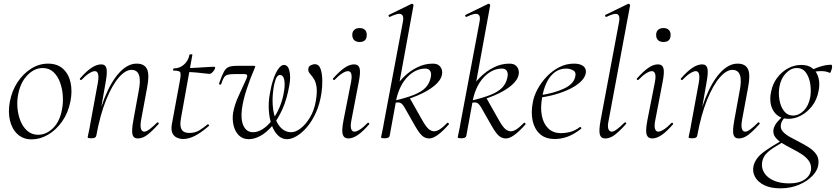

<svg xmlns="http://www.w3.org/2000/svg" viewBox="-20 -746 4558 1047"><path d="M153 14Q107 14 76.5 -13.5Q46 -41 34.5 -88Q23 -135 34 -193Q45 -251 75.5 -297.5Q106 -344 149.5 -371.5Q193 -399 242 -399Q293 -399 324 -370.5Q355 -342 365 -295Q375 -248 364 -193Q352 -131 319 -84Q286 -37 242 -11.5Q198 14 153 14ZM188 -11Q232 -11 269 -47Q306 -83 318 -149Q325 -184 322.5 -223Q320 -262 307.5 -296.5Q295 -331 271.5 -353Q248 -375 213 -375Q168 -375 130.5 -337Q93 -299 80 -236Q72 -199 75 -160Q78 -121 91.5 -87Q105 -53 129.5 -32Q154 -11 188 -11Z M732 9Q708 9 702.5 -12.5Q697 -34 707 -89L736 -248Q760 -365 697 -365Q664 -365 627.5 -323Q591 -281 558.5 -200.5Q526 -120 505 -6L494 -7Q515 -123 550 -211.5Q585 -300 630.5 -349.5Q676 -399 725 -399Q768 -399 782 -368.5Q796 -338 782 -267L749 -89Q744 -58 749 -43Q754 -28 767 -28Q778 -28 796 -41.5Q814 -55 836 -77Q839 -81 843.5 -77Q848 -73 844 -69Q811 -32 784.5 -11.5Q758 9 732 9ZM479 8Q466 8 462 6.5Q458 5 458 2Q458 -1 463.5 -24.5Q469 -48 473 -74L514 -297Q524 -358 497 -358Q485 -358 466 -346Q447 -334 425 -311Q422 -307 417.5 -311.5Q413 -316 417 -319Q450 -357 478.5 -376Q507 -395 532 -395Q555 -395 560.5 -373.5Q566 -352 556 -297L505 -6Q503 8 479 8Z M979 12Q961 12 944.5 4.5Q928 -3 920 -20.5Q912 -38 917 -68L961 -306Q968 -344 962.5 -352.5Q957 -361 927 -361Q923 -361 924 -367Q925 -373 928 -373Q960 -373 983.5 -394Q1007 -415 1013 -447Q1013 -450 1021.5 -450Q1030 -450 1029 -447L967 -102Q959 -60 970 -40.5Q981 -21 1012 -21Q1044 -21 1067.5 -35.5Q1091 -50 1112 -68Q1114 -70 1118 -66Q1122 -62 1120 -60Q1075 -21 1041.5 -4.5Q1008 12 979 12ZM1121 -343Q1118 -343 1098 -345.5Q1078 -348 1051.5 -350.5Q1025 -353 1001 -353L1003 -375Q1026 -375 1057 -377Q1088 -379 1114 -380.5Q1140 -382 1146 -382Q1150 -382 1152 -380Q1154 -378 1153 -374Q1151 -366 1141 -354.5Q1131 -343 1121 -343Z M1337 13Q1303 13 1282 -8.5Q1261 -30 1253.5 -63Q1246 -96 1251 -130Q1259 -176 1282.5 -226Q1306 -276 1324 -317Q1330 -331 1327 -336.5Q1324 -342 1313 -342H1261Q1235 -342 1222 -338.5Q1209 -335 1201.5 -323.5Q1194 -312 1186 -287Q1184 -283 1178.5 -285Q1173 -287 1175 -292Q1190 -335 1201 -355Q1212 -375 1228 -381Q1244 -387 1273 -387H1361Q1370 -387 1371.5 -385Q1373 -383 1369 -375Q1345 -320 1325 -259Q1305 -198 1299 -149Q1292 -92 1308.5 -58.5Q1325 -25 1360 -25Q1386 -25 1412.5 -42Q1439 -59 1463 -89.5Q1487 -120 1505 -162.5Q1523 -205 1530 -256Q1535 -293 1529 -315Q1523 -337 1507 -337Q1491 -337 1482.5 -311.5Q1474 -286 1471 -261Q1464 -212 1467.5 -169Q1471 -126 1484 -93.5Q1497 -61 1518.5 -43Q1540 -25 1568 -25Q1592 -25 1619.5 -46Q1647 -67 1670 -105Q1693 -143 1702 -194Q1710 -241 1706.5 -268.5Q1703 -296 1694 -311.5Q1685 -327 1676 -337Q1670 -344 1665.5 -350.5Q1661 -357 1661 -366Q1661 -383 1673.5 -389.5Q1686 -396 1696 -396Q1719 -396 1728 -370.5Q1737 -345 1737.5 -308.5Q1738 -272 1733 -239Q1724 -179 1703 -132.5Q1682 -86 1654.5 -53.5Q1627 -21 1598 -4Q1569 13 1545 13Q1517 13 1495.5 -8Q1474 -29 1461.5 -64.5Q1449 -100 1446 -143.5Q1443 -187 1451 -232Q1458 -276 1470 -312Q1482 -348 1497.5 -370Q1513 -392 1528 -392Q1551 -392 1558.5 -358.5Q1566 -325 1558 -282Q1545 -206 1520 -150.5Q1495 -95 1463.5 -58.5Q1432 -22 1399 -4.5Q1366 13 1337 13Z M1879 9Q1857 9 1849.5 -11Q1842 -31 1853 -89L1894 -297Q1906 -358 1877 -358Q1865 -358 1846 -346Q1827 -334 1805 -311Q1802 -307 1797.5 -311.5Q1793 -316 1797 -319Q1831 -357 1858.5 -376Q1886 -395 1911 -395Q1935 -395 1941 -373.5Q1947 -352 1936 -297L1896 -89Q1890 -58 1895 -43Q1900 -28 1913 -28Q1924 -28 1943 -40Q1962 -52 1984 -75Q1988 -79 1992 -74.5Q1996 -70 1992 -67Q1959 -29 1931.5 -10Q1904 9 1879 9ZM1941 -517Q1922 -517 1911.5 -527Q1901 -537 1901 -556Q1901 -573 1911.5 -583Q1922 -593 1941 -593Q1960 -593 1970 -583Q1980 -573 1980 -556Q1980 -517 1941 -517Z M2079 8Q2066 8 2062 6.5Q2058 5 2058 2Q2058 -1 2063.5 -24.5Q2069 -48 2073 -74L2177 -627Q2184 -659 2168.5 -668Q2153 -677 2106 -654Q2102 -652 2099.5 -658Q2097 -664 2101 -665L2224 -725Q2228 -727 2232 -723Q2236 -719 2235 -717L2142 -208L2105 -6Q2103 8 2079 8ZM2321 9Q2299 9 2282.5 -5.5Q2266 -20 2244 -58L2186 -160Q2174 -180 2163.5 -185Q2153 -190 2127 -184L2214 -212L2283 -90Q2304 -53 2318.5 -41.5Q2333 -30 2348 -30Q2361 -30 2378.5 -41Q2396 -52 2418 -75Q2422 -79 2426 -74.5Q2430 -70 2427 -67Q2360 9 2321 9ZM2127 -184V-196Q2195 -212 2236.5 -228.5Q2278 -245 2300 -267.5Q2322 -290 2329 -324Q2334 -347 2325.5 -359.5Q2317 -372 2300 -372Q2247 -372 2203.5 -328Q2160 -284 2142 -208L2120 -243Q2144 -288 2178.5 -323Q2213 -358 2254.5 -378.5Q2296 -399 2339 -399Q2364 -399 2375.5 -388Q2387 -377 2390 -363Q2393 -349 2390 -339Q2385 -309 2350 -279.5Q2315 -250 2257.5 -225.5Q2200 -201 2127 -184Z M2497 8Q2484 8 2480 6.5Q2476 5 2476 2Q2476 -1 2481.5 -24.5Q2487 -48 2491 -74L2595 -627Q2602 -659 2586.5 -668Q2571 -677 2524 -654Q2520 -652 2517.5 -658Q2515 -664 2519 -665L2642 -725Q2646 -727 2650 -723Q2654 -719 2653 -717L2560 -208L2523 -6Q2521 8 2497 8ZM2739 9Q2717 9 2700.5 -5.5Q2684 -20 2662 -58L2604 -160Q2592 -180 2581.5 -185Q2571 -190 2545 -184L2632 -212L2701 -90Q2722 -53 2736.5 -41.5Q2751 -30 2766 -30Q2779 -30 2796.5 -41Q2814 -52 2836 -75Q2840 -79 2844 -74.5Q2848 -70 2845 -67Q2778 9 2739 9ZM2545 -184V-196Q2613 -212 2654.5 -228.5Q2696 -245 2718 -267.5Q2740 -290 2747 -324Q2752 -347 2743.5 -359.5Q2735 -372 2718 -372Q2665 -372 2621.5 -328Q2578 -284 2560 -208L2538 -243Q2562 -288 2596.5 -323Q2631 -358 2672.5 -378.5Q2714 -399 2757 -399Q2782 -399 2793.5 -388Q2805 -377 2808 -363Q2811 -349 2808 -339Q2803 -309 2768 -279.5Q2733 -250 2675.5 -225.5Q2618 -201 2545 -184Z M3006 12Q2954 12 2924 -15.5Q2894 -43 2884.5 -88Q2875 -133 2885 -185Q2891 -222 2911.5 -260Q2932 -298 2962.5 -329.5Q2993 -361 3030.5 -380Q3068 -399 3110 -399Q3145 -399 3162 -384.5Q3179 -370 3174 -345Q3169 -322 3146.5 -300.5Q3124 -279 3088.5 -261.5Q3053 -244 3009.5 -231.5Q2966 -219 2919 -213L2921 -226Q2999 -237 3052.5 -261.5Q3106 -286 3116 -324Q3124 -352 3106 -362Q3088 -372 3067 -372Q3031 -372 3004 -351Q2977 -330 2960.5 -295Q2944 -260 2937 -218Q2926 -161 2934.5 -116.5Q2943 -72 2969.5 -46Q2996 -20 3039 -20Q3064 -20 3090.5 -27Q3117 -34 3142 -53Q3145 -55 3148.5 -51Q3152 -47 3149 -44Q3111 -14 3076 -1Q3041 12 3006 12Z M3281 9Q3257 9 3251 -12.5Q3245 -34 3255 -89L3356 -627Q3362 -659 3348 -668Q3334 -677 3287 -654Q3283 -652 3280.5 -658Q3278 -664 3282 -665L3405 -725Q3409 -727 3413 -723Q3417 -719 3416 -717L3299 -89Q3292 -58 3297.5 -43Q3303 -28 3316 -28Q3327 -28 3345 -41.5Q3363 -55 3385 -77Q3389 -81 3393 -77Q3397 -73 3393 -69Q3360 -32 3333.5 -11.5Q3307 9 3281 9Z M3536 9Q3514 9 3506.5 -11Q3499 -31 3510 -89L3551 -297Q3563 -358 3534 -358Q3522 -358 3503 -346Q3484 -334 3462 -311Q3459 -307 3454.5 -311.5Q3450 -316 3454 -319Q3488 -357 3515.5 -376Q3543 -395 3568 -395Q3592 -395 3598 -373.5Q3604 -352 3593 -297L3553 -89Q3547 -58 3552 -43Q3557 -28 3570 -28Q3581 -28 3600 -40Q3619 -52 3641 -75Q3645 -79 3649 -74.5Q3653 -70 3649 -67Q3616 -29 3588.5 -10Q3561 9 3536 9ZM3598 -517Q3579 -517 3568.5 -527Q3558 -537 3558 -556Q3558 -573 3568.5 -583Q3579 -593 3598 -593Q3617 -593 3627 -583Q3637 -573 3637 -556Q3637 -517 3598 -517Z M4009 9Q3985 9 3979.5 -12.5Q3974 -34 3984 -89L4013 -248Q4037 -365 3974 -365Q3941 -365 3904.5 -323Q3868 -281 3835.5 -200.5Q3803 -120 3782 -6L3771 -7Q3792 -123 3827 -211.5Q3862 -300 3907.5 -349.5Q3953 -399 4002 -399Q4045 -399 4059 -368.5Q4073 -338 4059 -267L4026 -89Q4021 -58 4026 -43Q4031 -28 4044 -28Q4055 -28 4073 -41.5Q4091 -55 4113 -77Q4116 -81 4120.5 -77Q4125 -73 4121 -69Q4088 -32 4061.5 -11.5Q4035 9 4009 9ZM3756 8Q3743 8 3739 6.5Q3735 5 3735 2Q3735 -1 3740.5 -24.5Q3746 -48 3750 -74L3791 -297Q3801 -358 3774 -358Q3762 -358 3743 -346Q3724 -334 3702 -311Q3699 -307 3694.5 -311.5Q3690 -316 3694 -319Q3727 -357 3755.5 -376Q3784 -395 3809 -395Q3832 -395 3837.5 -373.5Q3843 -352 3833 -297L3782 -6Q3780 8 3756 8Z M4236 281Q4182 281 4147 263.5Q4112 246 4097 218Q4082 190 4089 159Q4100 115 4145 82.5Q4190 50 4247 18L4254 26Q4229 41 4203.5 56.5Q4178 72 4159.5 91Q4141 110 4136 138Q4131 170 4147.5 196.5Q4164 223 4199 238.5Q4234 254 4283 254Q4339 254 4370 231.5Q4401 209 4403 175Q4404 148 4388.5 128Q4373 108 4348 92.5Q4323 77 4295.5 63Q4268 49 4244 34Q4220 19 4207 1Q4194 -17 4198 -41Q4203 -63 4219.5 -82Q4236 -101 4261 -123L4272 -115Q4260 -108 4250 -94Q4240 -80 4238 -65Q4235 -44 4249.5 -28Q4264 -12 4288.5 1.5Q4313 15 4340.5 29Q4368 43 4392.5 59Q4417 75 4431.5 96Q4446 117 4443 146Q4441 180 4412 211Q4383 242 4337 261.5Q4291 281 4236 281ZM4280 -98Q4242 -98 4217.5 -118.5Q4193 -139 4184.5 -172.5Q4176 -206 4185 -246Q4193 -288 4217.5 -321Q4242 -354 4276.5 -373Q4311 -392 4350 -392Q4389 -392 4412.5 -372Q4436 -352 4444 -319Q4452 -286 4443 -246Q4434 -201 4408.5 -168Q4383 -135 4349 -116.5Q4315 -98 4280 -98ZM4305 -116Q4336 -116 4362.5 -142Q4389 -168 4398 -214Q4404 -248 4399 -285Q4394 -322 4376 -348.5Q4358 -375 4325 -375Q4293 -375 4266 -347Q4239 -319 4231 -276Q4224 -241 4230 -203.5Q4236 -166 4255 -141Q4274 -116 4305 -116ZM4387 -346 4386 -353Q4416 -371 4450 -382Q4484 -393 4512 -393Q4517 -393 4517.5 -385.5Q4518 -378 4515.5 -369Q4513 -360 4510 -353.5Q4507 -347 4504 -349Q4481 -360 4448.5 -358Q4416 -356 4387 -346Z"/></svg>

Font: Cormorant Light Light
Style: Italic
Weight: 300
Italic angle: -10°
Version: Version 4.000